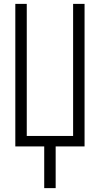

<svg xmlns="http://www.w3.org/2000/svg" viewBox="-20 -755 515 990"><path d="M208 215V0H59V-735H118V-54H357V-735H416V0H267V215Z"/></svg>

Font: Iosevka QP Light
Style: Regular
Weight: 300
Designer: Belleve Invis
Foundry: Belleve Invis
Version: Version 20.0.0; ttfautohint (v1.8.4)